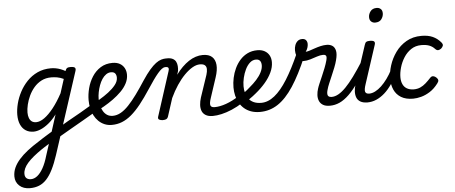

<svg xmlns="http://www.w3.org/2000/svg" viewBox="-102 -980 3955 1670"><g transform="rotate(-5 1875.5 -145.5)"><path d="M96 504Q38 504 3.5 472Q-31 440 -31 391Q-31 350 -14.5 314Q2 278 32.5 243.5Q63 209 106.5 175Q150 141 205 107Q226 93 245.5 80.5Q265 68 285 56Q305 44 326 31L373 -116Q337 -68 300.5 -39Q264 -10 231 3.5Q198 17 170 17Q130 17 101 -2Q72 -21 56.5 -56.5Q41 -92 41 -141Q41 -186 54 -237.5Q67 -289 93 -338.5Q119 -388 158 -429Q197 -470 249.5 -494.5Q302 -519 367 -519Q388 -519 409.5 -515Q431 -511 452 -503Q473 -495 492 -484L494 -489Q500 -505 509 -510Q518 -515 537 -515Q568 -515 576.5 -505.5Q585 -496 578 -476L346 236Q322 309 296.5 360Q271 411 241.5 443Q212 475 176 489.5Q140 504 96 504ZM110 427Q140 427 167 405.5Q194 384 218 341.5Q242 299 261 233L293 134Q281 141 270 148.5Q259 156 248 162.5Q237 169 226 177Q185 205 153.5 231Q122 257 100.5 281.5Q79 306 68.5 329.5Q58 353 58 377Q58 393 64 404Q70 415 82 421Q94 427 110 427ZM199 -63Q233 -63 271.5 -90.5Q310 -118 351 -169.5Q392 -221 432 -295L471 -417Q441 -431 414.5 -435.5Q388 -440 363 -440Q315 -440 277.5 -420.5Q240 -401 212.5 -369Q185 -337 167 -298.5Q149 -260 140 -222Q131 -184 131 -153Q131 -125 139 -104.5Q147 -84 162 -73.5Q177 -63 199 -63Z M715 -106Q662 -75 603 -41Q544 -7 483.5 27.5Q423 62 367 95Q361 99 356 90Q351 81 349 66Q347 51 350 37Q353 23 364 17Q418 -16 476 -48.5Q534 -81 591.5 -113.5Q649 -146 701 -178Q708 -183 714.5 -174.5Q721 -166 723.5 -151.5Q726 -137 724.5 -124Q723 -111 715 -106Z M690 -169Q725 -188 766 -212Q807 -236 845 -265Q883 -294 907.5 -325Q932 -356 932 -388Q932 -411 921 -425Q910 -439 885 -439Q871 -439 864.5 -451Q858 -463 859.5 -479Q861 -495 872 -507Q883 -519 904 -519Q943 -519 969 -504Q995 -489 1008.5 -463.5Q1022 -438 1022 -406Q1022 -367 1003 -330.5Q984 -294 951.5 -261.5Q919 -229 879.5 -200.5Q840 -172 798 -148Q756 -124 718 -104Z M853 18Q818 18 789 5.5Q760 -7 737.5 -29Q715 -51 700 -80Q685 -109 677.5 -143.5Q670 -178 670 -214Q670 -265 684 -318.5Q698 -372 727 -417.5Q756 -463 800.5 -491Q845 -519 905 -519Q916 -519 920.5 -507Q925 -495 922 -479Q919 -463 909.5 -451Q900 -439 885 -439Q862 -439 842 -425Q822 -411 806.5 -387.5Q791 -364 780.5 -335Q770 -306 764 -275.5Q758 -245 758 -217Q758 -187 765 -159Q772 -131 785.5 -108.5Q799 -86 819.5 -73Q840 -60 868 -60Q904 -60 938.5 -79.5Q973 -99 1008 -136Q1043 -173 1081 -225Q1119 -277 1161 -342Q1198 -398 1228 -432.5Q1258 -467 1283 -485.5Q1308 -504 1330 -510.5Q1352 -517 1373 -517Q1386 -517 1391 -505.5Q1396 -494 1393.5 -479.5Q1391 -465 1382 -453.5Q1373 -442 1357 -442Q1344 -442 1328 -430Q1312 -418 1292.5 -395Q1273 -372 1250 -339.5Q1227 -307 1201 -267Q1152 -192 1109 -138Q1066 -84 1025 -49.5Q984 -15 942 1.5Q900 18 853 18Z M1735 17Q1696 17 1672.5 2.5Q1649 -12 1640 -36Q1631 -60 1633 -89.5Q1635 -119 1645 -151L1710 -344Q1719 -373 1718.5 -394.5Q1718 -416 1704.5 -428Q1691 -440 1661 -440Q1630 -440 1595.5 -420Q1561 -400 1525.5 -364Q1490 -328 1457 -278.5Q1424 -229 1396 -169L1345 -11Q1341 2 1330.5 8.5Q1320 15 1297 15Q1281 15 1267.5 8Q1254 1 1260 -18L1385 -406Q1391 -423 1386.5 -432.5Q1382 -442 1367 -442Q1353 -442 1347.5 -453.5Q1342 -465 1344 -479.5Q1346 -494 1355.5 -505.5Q1365 -517 1382 -517Q1413 -517 1431.5 -507Q1450 -497 1458.5 -480Q1467 -463 1468.5 -442Q1470 -421 1467 -399L1457 -367Q1484 -404 1512.5 -432Q1541 -460 1570.5 -479.5Q1600 -499 1631 -509Q1662 -519 1693 -519Q1746 -519 1773.5 -494Q1801 -469 1805 -423.5Q1809 -378 1788 -315L1732 -145Q1715 -96 1721 -77Q1727 -58 1757 -58Q1771 -58 1777 -46.5Q1783 -35 1781 -20.5Q1779 -6 1767.5 5.5Q1756 17 1735 17Z M1735 17Q1716 17 1710 5.5Q1704 -6 1708.5 -20.5Q1713 -35 1725.5 -46.5Q1738 -58 1757 -58Q1802 -58 1857.5 -77.5Q1913 -97 1973 -136Q1984 -143 1994 -138Q2004 -133 2010 -121Q2016 -109 2015 -96.5Q2014 -84 2004 -77Q1951 -43 1902.5 -22.5Q1854 -2 1811.5 7.5Q1769 17 1735 17Z M1972 -128Q2000 -144 2026 -163Q2052 -182 2075 -203Q2109 -231 2137 -262Q2165 -293 2181 -325Q2197 -357 2197 -385Q2197 -411 2185.5 -425Q2174 -439 2150 -439Q2136 -439 2129.5 -451Q2123 -463 2124.5 -479Q2126 -495 2137 -507Q2148 -519 2169 -519Q2206 -519 2232.5 -504.5Q2259 -490 2273 -464.5Q2287 -439 2287 -405Q2287 -361 2265.5 -315.5Q2244 -270 2207 -227Q2170 -184 2123 -146Q2096 -123 2065.5 -102.5Q2035 -82 2003 -64Z M2147 18Q2103 18 2068.5 5.5Q2034 -7 2009 -29Q1984 -51 1967.5 -80Q1951 -109 1943 -143.5Q1935 -178 1935 -214Q1935 -255 1944 -297.5Q1953 -340 1971.5 -379.5Q1990 -419 2018 -450.5Q2046 -482 2084 -500.5Q2122 -519 2170 -519Q2181 -519 2185.5 -507Q2190 -495 2187 -479Q2184 -463 2174.5 -451Q2165 -439 2150 -439Q2121 -439 2097.5 -418Q2074 -397 2057.5 -363Q2041 -329 2032 -290.5Q2023 -252 2023 -217Q2023 -187 2030.5 -159Q2038 -131 2054 -108.5Q2070 -86 2097.5 -73Q2125 -60 2165 -60Q2224 -60 2281 -105.5Q2338 -151 2394 -240.5Q2450 -330 2508 -461Q2511 -468 2522 -468Q2533 -468 2546 -462.5Q2559 -457 2567 -447.5Q2575 -438 2570 -428Q2505 -274 2440 -175Q2375 -76 2303.5 -29Q2232 18 2147 18Z M2758 17Q2719 17 2696.5 3Q2674 -11 2664.5 -34Q2655 -57 2656.5 -85Q2658 -113 2667 -140Q2672 -157 2684 -185Q2696 -213 2710.5 -246Q2725 -279 2738.5 -313.5Q2752 -348 2760 -378Q2768 -408 2761.5 -418.5Q2755 -429 2736 -429Q2712 -429 2682.5 -419Q2653 -409 2622 -399.5Q2591 -390 2560 -390Q2540 -390 2525.5 -404.5Q2511 -419 2503.5 -442Q2496 -465 2496 -490Q2496 -513 2503.5 -534Q2511 -555 2526.5 -568.5Q2542 -582 2566 -582Q2589 -582 2600 -568.5Q2611 -555 2611 -535Q2611 -520 2605.5 -502.5Q2600 -485 2588 -469Q2601 -469 2621.5 -475.5Q2642 -482 2667.5 -491Q2693 -500 2720.5 -506.5Q2748 -513 2774 -513Q2804 -513 2824.5 -499Q2845 -485 2851.5 -454.5Q2858 -424 2844 -372Q2837 -344 2823.5 -310Q2810 -276 2795 -241.5Q2780 -207 2767.5 -177Q2755 -147 2750 -128Q2739 -94 2745 -76Q2751 -58 2780 -58Q2794 -58 2800.5 -46.5Q2807 -35 2804.5 -20.5Q2802 -6 2790.5 5.5Q2779 17 2758 17Z M2758 17Q2744 17 2737.5 5.5Q2731 -6 2733.5 -20.5Q2736 -35 2747.5 -46.5Q2759 -58 2780 -58Q2808 -58 2838.5 -75Q2869 -92 2903.5 -127Q2938 -162 2978.5 -217.5Q3019 -273 3068 -350Q3077 -363 3089.5 -361.5Q3102 -360 3109.5 -350.5Q3117 -341 3111 -328Q3058 -233 3012.5 -167Q2967 -101 2925 -60.5Q2883 -20 2842 -1.5Q2801 17 2758 17Z M3087 17Q3047 17 3023.5 3Q3000 -11 2991 -35Q2982 -59 2983.5 -89Q2985 -119 2996 -151L3105 -483Q3111 -503 3120.5 -509Q3130 -515 3150 -515Q3181 -515 3189.5 -505.5Q3198 -496 3191 -476L3083 -145Q3066 -95 3072.5 -76.5Q3079 -58 3108 -58Q3122 -58 3128.5 -46.5Q3135 -35 3133 -20.5Q3131 -6 3119.5 5.5Q3108 17 3087 17ZM3212 -669Q3192 -669 3177.5 -682Q3163 -695 3163 -720Q3163 -747 3181 -771Q3199 -795 3236 -795Q3256 -795 3270.5 -782.5Q3285 -770 3285 -744Q3285 -717 3267.5 -693Q3250 -669 3212 -669Z M3084 17Q3070 17 3063.5 5.5Q3057 -6 3059.5 -20.5Q3062 -35 3073.5 -46.5Q3085 -58 3106 -58Q3132 -58 3159.5 -72Q3187 -86 3214 -111.5Q3241 -137 3266.5 -172Q3292 -207 3314 -250Q3321 -264 3334 -263.5Q3347 -263 3356 -253Q3365 -243 3360 -229Q3333 -170 3302 -124Q3271 -78 3236 -47Q3201 -16 3163 0.5Q3125 17 3084 17Z M3484 19Q3420 19 3379 -6Q3338 -31 3318.5 -74Q3299 -117 3299 -171Q3299 -226 3318 -286.5Q3337 -347 3375 -400Q3413 -453 3470 -486Q3527 -519 3602 -519Q3660 -519 3700 -501Q3740 -483 3770 -448Q3785 -430 3780.5 -417.5Q3776 -405 3764 -394Q3751 -384 3738 -382.5Q3725 -381 3711 -396Q3692 -417 3664.5 -428Q3637 -439 3594 -439Q3543 -439 3504.5 -413Q3466 -387 3440.5 -346.5Q3415 -306 3402 -260.5Q3389 -215 3389 -176Q3389 -141 3401 -115Q3413 -89 3436.5 -75.5Q3460 -62 3494 -61Q3528 -61 3553.5 -72.5Q3579 -84 3601.5 -104Q3624 -124 3648 -150Q3661 -163 3675.5 -160Q3690 -157 3701 -146Q3714 -134 3715 -122Q3716 -110 3704 -95Q3670 -50 3631 -25.5Q3592 -1 3554 9Q3516 19 3484 19Z"/></g></svg>

Font: Playwrite SK
Style: Regular
Weight: 400
Designer: Veronika Burian, José Scaglione
Foundry: TypeTogether
Version: Version 1.002